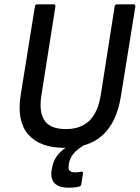

<svg xmlns="http://www.w3.org/2000/svg" viewBox="-20 -675 648 891"><path d="M279 11Q165 11 111 -51Q57 -113 76 -234L142 -645Q144 -655 153 -655H228Q239 -655 237 -644L172 -232Q160 -156 186.5 -116Q213 -76 286 -76Q355 -76 395 -115Q435 -154 448 -236L512 -645Q514 -655 524 -655H599Q609 -655 608 -644L541 -228Q522 -109 457.5 -49Q393 11 279 11ZM300 196Q253 196 233.5 175.5Q214 155 219 118L222 103Q229 60 262.5 28.5Q296 -3 358 -23L377 -6Q339 17 322 37Q305 57 300 83L299 93Q296 110 303.5 117.5Q311 125 329 125Q337 125 343 124Q349 123 356 122Q361 120 363.5 123Q366 126 365 131L357 181Q355 190 346 191Q335 194 323.5 195Q312 196 300 196Z"/></svg>

Font: Sofia Sans Semi Condensed SemiBold
Style: Italic
Weight: 600
Italic angle: -9°
Version: Version 4.100